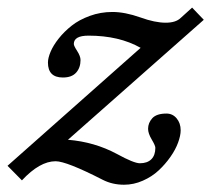

<svg xmlns="http://www.w3.org/2000/svg" viewBox="-71 -474 566 515"><path d="M413.6 -124.5Q413.6 -110.4 406.7 -91.6Q399.9 -72.8 386 -53Q372.1 -33.2 354.2 -16.6Q336.4 0 312 10.7Q287.6 21.5 261.7 21.5Q230.5 21.5 204.6 8.3Q107.4 -41.5 78.1 -41.5Q35.6 -41.5 -12.2 9.8L-50.8 -29.3L306.2 -345.7Q248.5 -378.4 166.5 -378.4Q127 -378.4 127 -356Q127 -351.1 136 -337.2Q145 -323.2 145 -313Q145 -292.5 133.3 -279.3Q121.6 -266.1 97.7 -266.1Q57.6 -266.1 57.6 -306.2Q57.6 -318.4 64.7 -335.2Q71.8 -352.1 86.4 -370.6Q101.1 -389.2 121.1 -405Q141.1 -420.9 169.9 -431.4Q198.7 -441.9 230.5 -441.9Q264.2 -441.9 305.7 -427.2Q344.7 -413.1 373.5 -413.1Q400.4 -413.1 413.6 -425.8L444.3 -453.6L475.6 -420.9L111.3 -99.1Q182.6 -93.3 242.7 -61Q288.1 -36.1 304.2 -36.1Q324.2 -36.1 335 -46.9Q345.7 -57.6 345.7 -77.6Q345.7 -83.5 335.9 -99.9Q326.2 -116.2 326.2 -128.4Q326.2 -144.5 337.6 -157Q349.1 -169.4 375.5 -169.4Q392.1 -169.4 402.8 -156.5Q413.6 -143.6 413.6 -124.5Z"/></svg>

Font: Elstob SemiBold
Style: Italic
Weight: 600
Italic angle: -20°
Designer: Peter S. Baker
Version: Version 1.015